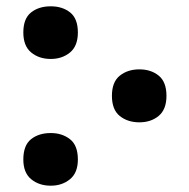

<svg xmlns="http://www.w3.org/2000/svg" viewBox="-20 -576 598 609"><path d="M141 -389Q104 -389 79 -409.5Q54 -430 54 -473Q54 -517 78.5 -536.5Q103 -556 141 -556Q178 -556 202.5 -536.5Q227 -517 227 -473Q227 -430 202 -409.5Q177 -389 141 -389ZM422 -188Q385 -188 360 -208Q335 -228 335 -272Q335 -316 360 -336Q385 -356 422 -356Q459 -356 483.5 -336Q508 -316 508 -272Q508 -229 483.5 -208.5Q459 -188 422 -188ZM141 13Q104 13 79 -7.5Q54 -28 54 -70Q54 -115 78.5 -134.5Q103 -154 141 -154Q177 -154 202 -134.5Q227 -115 227 -70Q227 -28 202 -7.5Q177 13 141 13Z"/></svg>

Font: Noto Sans Georgian Bold
Style: Regular
Weight: 700
Designer: Monotype Design Team, Akaki Razmadze
Foundry: Google LLC
Version: Version 2.005; ttfautohint (v1.8.4.7-5d5b)